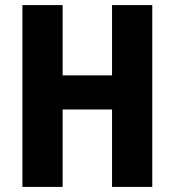

<svg xmlns="http://www.w3.org/2000/svg" viewBox="-20 -734 686 754"><path d="M68 0V-714H226V-438H420V-714H578V0H420V-304H226V0Z"/></svg>

Font: Noto Sans Condensed ExtraBold
Style: Regular
Weight: 800
Width: 3
Designer: Monotype Design Team
Foundry: Monotype Imaging Inc.
Version: Version 2.013; ttfautohint (v1.8.4.7-5d5b)